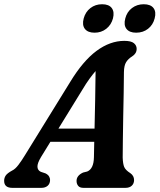

<svg xmlns="http://www.w3.org/2000/svg" viewBox="-48 -908 771 928"><path d="M150 -148.5Q132 -118.5 133 -101.5Q134 -84.5 149.5 -77.5L172 -70Q184.5 -63.5 189.2 -55.2Q194 -47 194 -38.5Q194 -20.5 182.5 -10.2Q171 0 151.5 0H12Q-28 0 -28 -34Q-28 -48.5 -20.2 -59.8Q-12.5 -71 10.5 -83.5Q25.5 -90.5 41.2 -111.2Q57 -132 73 -158.5L291 -511.5Q353 -613.5 418.5 -662Q484 -710.5 553 -710.5Q585.5 -710.5 599 -699.5Q612.5 -688.5 612.5 -672Q612.5 -649 590 -635Q572 -624 561.8 -607.8Q551.5 -591.5 551 -559.5Q551 -517 549.8 -459.2Q548.5 -401.5 547.5 -341Q546.5 -280.5 545.8 -228.8Q545 -177 545 -146.5Q546 -116.5 552.2 -101.2Q558.5 -86 582 -71Q600 -58.5 600 -37.5Q600 -21 589 -10.5Q578 0 558 0H356Q337.5 0 329.8 -9.8Q322 -19.5 322 -33.5Q322 -59.5 353.5 -74L373.5 -79Q405 -92 406 -148Q406.5 -180.5 407.5 -222.5H195.5ZM349 -472.5 234.5 -286.5H409Q410.5 -353 412 -427Q413.5 -501 414 -564.5Q400.5 -549 384.2 -526.8Q368 -504.5 349 -472.5ZM409 -750Q376.5 -750 362.2 -768.5Q348 -787 356.5 -819Q365 -850.5 389 -869Q413 -887.5 445.5 -887.5Q478.5 -887.5 492.2 -869Q506 -850.5 498 -819Q489.5 -787.5 465.5 -768.8Q441.5 -750 409 -750ZM610 -750Q577.5 -750 563.2 -768.5Q549 -787 557.5 -819Q565.5 -850.5 589.8 -869Q614 -887.5 646.5 -887.5Q680 -887.5 694 -869Q708 -850.5 699.5 -819Q691.5 -787.5 667.5 -768.8Q643.5 -750 610 -750Z"/></svg>

Font: Fraunces 72pt S100 SemiBold
Style: Italic
Weight: 600
Italic angle: -16°
Version: Version 1.000; ttfautohint (v1.8.3)